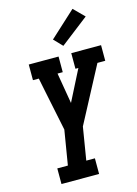

<svg xmlns="http://www.w3.org/2000/svg" viewBox="-143 -1063 814 1139"><g transform="rotate(-15 264.0 -493.5)"><path d="M88 0V-96H153L188 -308L138 -550L120 -639H84V-735H267V-639H235L267 -450L363 -639H345V-735H528V-639H480L299 -297L266 -96H319V0ZM311 -789 261 -841 420 -987 484 -923Z"/></g></svg>

Font: Iosevka Slab Oblique
Style: Bold
Weight: 700
Italic angle: -9°
Monospace: yes
Designer: Belleve Invis
Foundry: Belleve Invis
Version: Version 11.1.1; ttfautohint (v1.8.3)